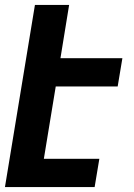

<svg xmlns="http://www.w3.org/2000/svg" viewBox="-20 -755 540 775"><path d="M0 0 121 -735H259L224 -520H474L455 -406H205L157 -114H381L362 0Z"/></svg>

Font: Iosevka Heavy
Style: Italic
Weight: 900
Italic angle: -9°
Monospace: yes
Designer: Belleve Invis
Foundry: Belleve Invis
Version: Version 32.5.0; ttfautohint (v1.8.4)